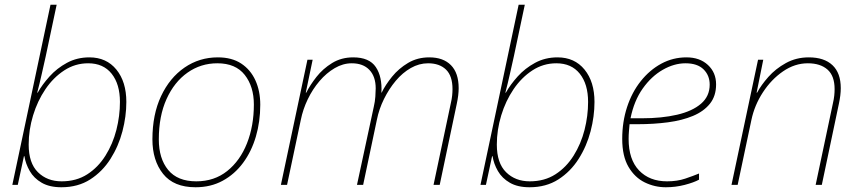

<svg xmlns="http://www.w3.org/2000/svg" viewBox="-20 -780 3627 810"><path d="M239 10Q189 10 156 -9Q123 -28 105.5 -58.5Q88 -89 83 -121H81L55 0H32L193 -760H219L173 -543Q166 -512 156.5 -469.5Q147 -427 137 -389H139Q158 -423 189 -457.5Q220 -492 262.5 -515Q305 -538 357 -538Q429 -538 471 -486.5Q513 -435 513 -350Q513 -289 496.5 -226Q480 -163 446 -109.5Q412 -56 360.5 -23Q309 10 239 10ZM240 -15Q302 -15 348 -44.5Q394 -74 425 -123.5Q456 -173 471 -232Q486 -291 486 -350Q486 -425 451 -469Q416 -513 352 -513Q297 -513 251 -483Q205 -453 171.5 -403.5Q138 -354 119.5 -293Q101 -232 101 -170Q101 -92 140 -53.5Q179 -15 240 -15Z M805 10Q713 10 668 -46.5Q623 -103 623 -192Q623 -297 659.5 -374.5Q696 -452 758.5 -495Q821 -538 899 -538Q958 -538 997.5 -512Q1037 -486 1057.5 -441Q1078 -396 1078 -338Q1078 -267 1059.5 -204Q1041 -141 1005.5 -93Q970 -45 919.5 -17.5Q869 10 805 10ZM808 -15Q884 -15 938.5 -58.5Q993 -102 1022 -175.5Q1051 -249 1051 -339Q1051 -415 1012.5 -464Q974 -513 897 -513Q827 -513 771 -473.5Q715 -434 682.5 -362Q650 -290 650 -192Q650 -111 689.5 -63Q729 -15 808 -15Z M1165 0 1277 -528H1299L1270 -389H1272Q1288 -421 1315 -455.5Q1342 -490 1381 -514Q1420 -538 1470 -538Q1538 -538 1565.5 -497Q1593 -456 1589 -389H1590Q1606 -422 1634 -456.5Q1662 -491 1701.5 -514.5Q1741 -538 1791 -538Q1850 -538 1882.5 -505Q1915 -472 1915 -408Q1915 -379 1907 -342L1835 0H1809L1882 -345Q1886 -362 1887.5 -376.5Q1889 -391 1889 -404Q1889 -460 1861.5 -486.5Q1834 -513 1786 -513Q1748 -513 1713 -493Q1678 -473 1649.5 -439Q1621 -405 1600 -362.5Q1579 -320 1570 -275L1512 0H1486L1557 -330Q1562 -351 1563.5 -372.5Q1565 -394 1565 -407Q1565 -457 1538.5 -485Q1512 -513 1464 -513Q1427 -513 1392 -492.5Q1357 -472 1328 -438Q1299 -404 1278.5 -361.5Q1258 -319 1249 -274L1191 0Z M2214 10Q2164 10 2131 -9Q2098 -28 2080.5 -58.5Q2063 -89 2058 -121H2056L2030 0H2007L2168 -760H2194L2148 -543Q2141 -512 2131.5 -469.5Q2122 -427 2112 -389H2114Q2133 -423 2164 -457.5Q2195 -492 2237.5 -515Q2280 -538 2332 -538Q2404 -538 2446 -486.5Q2488 -435 2488 -350Q2488 -289 2471.5 -226Q2455 -163 2421 -109.5Q2387 -56 2335.5 -23Q2284 10 2214 10ZM2215 -15Q2277 -15 2323 -44.5Q2369 -74 2400 -123.5Q2431 -173 2446 -232Q2461 -291 2461 -350Q2461 -425 2426 -469Q2391 -513 2327 -513Q2272 -513 2226 -483Q2180 -453 2146.5 -403.5Q2113 -354 2094.5 -293Q2076 -232 2076 -170Q2076 -92 2115 -53.5Q2154 -15 2215 -15Z M2789 10Q2742 10 2700 -10.5Q2658 -31 2631.5 -76Q2605 -121 2605 -194Q2605 -266 2625.5 -328.5Q2646 -391 2683.5 -438Q2721 -485 2770 -511.5Q2819 -538 2876 -538Q2932 -538 2966.5 -506Q3001 -474 3001 -424Q3001 -375 2975 -342.5Q2949 -310 2903.5 -291Q2858 -272 2798 -264Q2738 -256 2670 -256H2636Q2635 -245 2633.5 -228Q2632 -211 2632 -194Q2632 -107 2676 -61Q2720 -15 2794 -15Q2837 -15 2871 -26.5Q2905 -38 2929 -48V-22Q2907 -10 2868.5 0Q2830 10 2789 10ZM2688 -281Q2772 -281 2836.5 -296Q2901 -311 2937.5 -342.5Q2974 -374 2974 -423Q2974 -462 2948 -487.5Q2922 -513 2872 -513Q2824 -513 2776 -485.5Q2728 -458 2691.5 -406.5Q2655 -355 2640 -281Z M3066 0 3178 -528H3200L3172 -389H3174Q3191 -421 3221.5 -455.5Q3252 -490 3295.5 -514Q3339 -538 3392 -538Q3457 -538 3492 -505Q3527 -472 3527 -408Q3527 -379 3519 -342L3447 0H3421L3494 -345Q3498 -362 3499.5 -376.5Q3501 -391 3501 -404Q3501 -460 3471 -486.5Q3441 -513 3388 -513Q3333 -513 3283.5 -479Q3234 -445 3198.5 -390.5Q3163 -336 3150 -274L3092 0Z"/></svg>

Font: Noto Sans Thin
Style: Italic
Weight: 100
Italic angle: -12°
Designer: Monotype Design Team
Foundry: Monotype Imaging Inc.
Version: Version 2.013; ttfautohint (v1.8.4.7-5d5b)